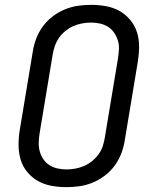

<svg xmlns="http://www.w3.org/2000/svg" viewBox="-20 -763 640 791"><path d="M254 8Q222 8 192 2.5Q162 -3 137 -17Q112 -31 93 -53.5Q74 -76 65.5 -104Q57 -132 56.5 -162.5Q56 -193 61 -225L115 -550Q119 -577 129 -603.5Q139 -630 156 -653.5Q173 -677 196.5 -695Q220 -713 246.5 -724Q273 -735 300.5 -739Q328 -743 355 -743Q387 -743 417 -737.5Q447 -732 472 -718Q497 -704 516 -681.5Q535 -659 544 -631Q553 -603 553 -572.5Q553 -542 548 -510L494 -185Q490 -158 480 -131.5Q470 -105 453 -81.5Q436 -58 412.5 -40Q389 -22 362.5 -11Q336 0 308.5 4Q281 8 254 8ZM254 -65Q272 -65 291 -68.5Q310 -72 327 -79.5Q344 -87 359.5 -99.5Q375 -112 386.5 -128Q398 -144 403.5 -161.5Q409 -179 412 -197L466 -522Q469 -542 470 -560.5Q471 -579 465.5 -596.5Q460 -614 450 -628.5Q440 -643 425 -652.5Q410 -662 392 -666Q374 -670 355 -670Q337 -670 318 -666.5Q299 -663 282 -655.5Q265 -648 249.5 -635.5Q234 -623 223 -607Q212 -591 206 -573.5Q200 -556 197 -538L143 -213Q140 -193 139.5 -174.5Q139 -156 144 -138.5Q149 -121 159 -106.5Q169 -92 184 -82.5Q199 -73 217 -69Q235 -65 254 -65Z"/></svg>

Font: Iosevka Custom Oblique
Style: Regular
Weight: 400
Italic angle: -9°
Designer: Belleve Invis
Foundry: Belleve Invis
Version: Version 27.0.1